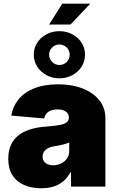

<svg xmlns="http://www.w3.org/2000/svg" viewBox="-20 -1003 635 1032"><path d="M202.1 8.8Q149.9 8.8 109.6 -8.5Q69.3 -25.9 46.9 -60.8Q24.4 -95.7 24.4 -149.4Q24.4 -194.3 39.6 -225.8Q54.7 -257.3 82 -277.6Q109.4 -297.9 145.8 -308.6Q182.1 -319.3 224.6 -322.3Q270 -325.7 297.6 -330.6Q325.2 -335.4 337.6 -345Q350.1 -354.5 350.1 -370.1V-372.1Q350.1 -385.7 342.5 -395.3Q335 -404.8 321.5 -409.9Q308.1 -415 289.1 -415Q270.5 -415 255.4 -409.7Q240.2 -404.3 230.5 -393.6Q220.7 -382.8 217.8 -366.2L40.5 -381.8Q48.3 -429.2 78.4 -467.3Q108.4 -505.4 162.1 -527.6Q215.8 -549.8 292.5 -549.8Q350.6 -549.8 397.7 -536.4Q444.8 -522.9 478 -498.5Q511.2 -474.1 528.8 -441.7Q546.4 -409.2 546.4 -370.6V0H361.8V-76.7H358.4Q341.3 -45.9 318.4 -27.1Q295.4 -8.3 266.4 0.2Q237.3 8.8 202.1 8.8ZM265.6 -114.7Q287.6 -114.7 307.4 -124Q327.1 -133.3 339.6 -150.4Q352.1 -167.5 352.1 -192.4V-236.8Q344.2 -233.9 335.7 -231Q327.1 -228 317.1 -225.6Q307.1 -223.1 296.6 -221.2Q286.1 -219.2 273.9 -217.3Q251.5 -213.9 237.1 -205.8Q222.7 -197.8 215.8 -186.5Q209 -175.3 209 -161.1Q209 -146.5 216.3 -136Q223.6 -125.5 236.3 -120.1Q249 -114.7 265.6 -114.7ZM243.7 -871.1 314.9 -983.4H465.3L358.9 -871.1ZM299.3 -582Q261.2 -582 229.7 -599.1Q198.2 -616.2 179.9 -645Q161.6 -673.8 161.6 -709Q161.6 -744.6 179.9 -773.2Q198.2 -801.8 229.7 -818.6Q261.2 -835.4 299.3 -835.4Q337.9 -835.4 369.1 -818.6Q400.4 -801.8 418.7 -773.2Q437 -744.6 437 -709Q437 -673.8 418.7 -645Q400.4 -616.2 369.1 -599.1Q337.9 -582 299.3 -582ZM299.3 -653.8Q322.8 -653.8 338.6 -669.9Q354.5 -686 354.5 -709Q354.5 -731.9 338.4 -747.8Q322.3 -763.7 299.3 -763.7Q276.4 -763.7 260.3 -747.8Q244.1 -731.9 244.1 -709Q244.1 -686 260.3 -669.9Q276.4 -653.8 299.3 -653.8Z"/></svg>

Font: Inter 16pt Black
Style: Regular
Weight: 900
Version: Version 4.001;git-66647c0bb